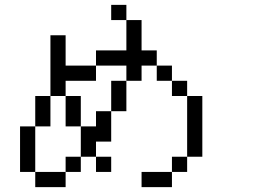

<svg xmlns="http://www.w3.org/2000/svg" viewBox="-20 -770 1040 790"><path d="M437.5 -62.5V-125H375V-62.5ZM125 -62.5V0H250V-62.5ZM125 -62.5V-250H62.5V-62.5ZM250 -62.5H312.5V-125H250ZM687.5 -62.5H562.5V0H687.5ZM687.5 -62.5H750V-125H687.5ZM312.5 -125H375V-187.5H437.5Q437.5 -187.5 437.5 -312.5H375V-250H312.5Q312.5 -250 312.5 -125ZM750 -125H812.5Q812.5 -125 812.5 -375H750Q750 -375 750 -125ZM125 -250H187.5Q187.5 -250 187.5 -375H125Q125 -375 125 -250ZM312.5 -250Q312.5 -250 312.5 -375H250Q250 -375 250 -250ZM437.5 -312.5H500Q500 -312.5 500 -437.5H437.5Q437.5 -437.5 437.5 -312.5ZM187.5 -375H250V-437.5H375V-500H250Q250 -500 250 -625H187.5Q187.5 -625 187.5 -375ZM750 -375V-437.5H687.5V-375ZM500 -437.5H562.5V-500H625V-437.5H687.5V-500H625V-562.5H562.5Q562.5 -562.5 562.5 -687.5H500Q500 -687.5 500 -562.5H375V-500H500ZM500 -687.5V-750H437.5V-687.5Z"/></svg>

Font: Unifont
Style: Regular
Weight: 500
Version: Version 13.0.05